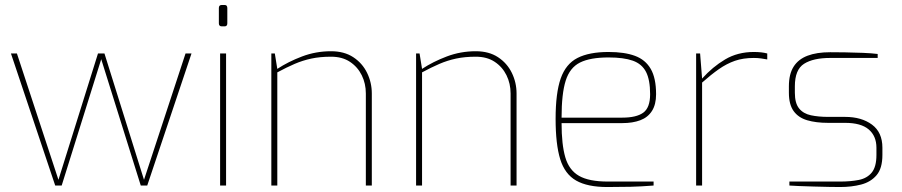

<svg xmlns="http://www.w3.org/2000/svg" viewBox="-20 -746 3628 772"><path d="M202 0 24 -531H48L215 -23L374 -531H400L559 -23L726 -531H750L572 0H546L387 -508L228 0Z M872 -640Q860 -640 860 -652V-714Q860 -726 872 -726H883Q889 -726 891.5 -722.5Q894 -719 894 -714V-652Q894 -640 883 -640ZM865 0V-531H889V0Z M1071 0V-531H1085L1095 -469Q1139 -498 1194.5 -519Q1250 -540 1311 -540Q1364 -540 1400.5 -516Q1437 -492 1456 -453Q1475 -414 1475 -370V0H1451V-370Q1451 -410 1434.5 -443.5Q1418 -477 1387 -497.5Q1356 -518 1311 -518Q1267 -518 1232 -510.5Q1197 -503 1164.5 -489Q1132 -475 1095 -455V0Z M1653 0V-531H1667L1677 -469Q1721 -498 1776.5 -519Q1832 -540 1893 -540Q1946 -540 1982.5 -516Q2019 -492 2038 -453Q2057 -414 2057 -370V0H2033V-370Q2033 -410 2016.5 -443.5Q2000 -477 1969 -497.5Q1938 -518 1893 -518Q1849 -518 1814 -510.5Q1779 -503 1746.5 -489Q1714 -475 1677 -455V0Z M2422 6Q2342 6 2296.5 -20Q2251 -46 2232.5 -106Q2214 -166 2214 -268Q2214 -372 2234.5 -430.5Q2255 -489 2302 -513Q2349 -537 2427 -537Q2491 -537 2533 -521.5Q2575 -506 2596.5 -469Q2618 -432 2618 -367Q2618 -326 2601.5 -300Q2585 -274 2554.5 -262.5Q2524 -251 2482 -251H2238Q2238 -165 2253 -113.5Q2268 -62 2308 -39Q2348 -16 2424 -16H2608V0Q2557 4 2515.5 5Q2474 6 2422 6ZM2238 -273H2482Q2539 -273 2566.5 -293Q2594 -313 2594 -367Q2594 -425 2577.5 -457Q2561 -489 2524.5 -502Q2488 -515 2427 -515Q2353 -515 2312 -494.5Q2271 -474 2254.5 -421.5Q2238 -369 2238 -273Z M2779 0V-531H2795L2803 -430Q2845 -477 2895.5 -507Q2946 -537 3011 -537Q3027 -537 3040.5 -535.5Q3054 -534 3065 -531V-507Q3054 -509 3040.5 -511Q3027 -513 3011 -513Q2968 -513 2935 -501.5Q2902 -490 2870.5 -468Q2839 -446 2803 -414V0Z M3358 6Q3343 6 3313.5 5.5Q3284 5 3251 4Q3218 3 3191.5 2Q3165 1 3154 0V-16H3358Q3400 -16 3433 -22.5Q3466 -29 3485 -52Q3504 -75 3504 -123V-152Q3504 -199 3473 -225.5Q3442 -252 3378 -252H3310Q3261 -252 3225.5 -262.5Q3190 -273 3171 -299.5Q3152 -326 3152 -373V-399Q3152 -448 3171 -478Q3190 -508 3227 -522Q3264 -536 3318 -536Q3342 -536 3377.5 -535.5Q3413 -535 3449.5 -533.5Q3486 -532 3509 -529V-513H3318Q3250 -513 3213 -489.5Q3176 -466 3176 -399V-373Q3176 -331 3193 -310Q3210 -289 3240.5 -282.5Q3271 -276 3310 -276H3378Q3444 -276 3486 -245Q3528 -214 3528 -152V-123Q3528 -69 3504.5 -41.5Q3481 -14 3442.5 -4Q3404 6 3358 6Z"/></svg>

Font: Exo Thin Thin
Style: Regular
Weight: 250
Version: Version 2.000